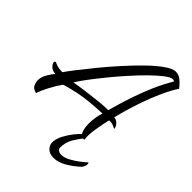

<svg xmlns="http://www.w3.org/2000/svg" viewBox="-206 -653 933 933"><g transform="rotate(45 260.0 -186.5)"><path d="M44 9Q21 4 13.5 -10.5Q6 -25 6 -42Q6 -64 20 -87.5Q34 -111 45 -123Q23 -124 11 -136.5Q-1 -149 -1 -158Q-1 -165 5 -165Q10 -165 14 -162Q34 -153 63 -153Q75 -171 102.5 -206.5Q130 -242 166.5 -286.5Q203 -331 243.5 -376Q284 -421 323.5 -459.5Q363 -498 396.5 -521.5Q430 -545 451 -545Q471 -545 486.5 -533Q502 -521 511.5 -509Q521 -497 521 -497Q502 -470 478 -417.5Q454 -365 432.5 -301Q411 -237 396 -176Q411 -176 423.5 -163Q436 -150 436 -136Q436 -136 421 -143Q406 -150 389 -148Q386 -137 381.5 -114.5Q377 -92 373 -66.5Q369 -41 369 -20Q369 -13 369.5 -7.5Q370 -2 371 3Q349 8 339.5 -14Q330 -36 330 -67Q330 -112 343 -149Q246 -145 188.5 -133Q131 -121 108 -112Q88 -84 70 -49.5Q52 -15 44 9ZM136 -156Q169 -162 211.5 -167.5Q254 -173 292 -177Q330 -181 351 -180Q355 -194 365 -228.5Q375 -263 390.5 -309Q406 -355 428 -406Q450 -457 478 -504Q475 -509 468 -509Q453 -509 426.5 -488.5Q400 -468 366.5 -435Q333 -402 297.5 -362Q262 -322 229.5 -282Q197 -242 172.5 -209Q148 -176 136 -156ZM327 172Q299 172 284 157Q269 142 269 123Q269 99 283 72Q297 45 315 22.5Q333 0 344 -9Q350 -15 361 -15Q366 -15 369 -12Q372 -9 367 -3Q349 19 331.5 48Q314 77 314 113Q314 123 322.5 129Q331 135 342 135Q362 135 385 123Q408 111 429 95Q450 79 463 67Q466 71 466 78Q466 85 462 93.5Q458 102 455 105Q429 130 394 151Q359 172 327 172Z"/></g></svg>

Font: Birthstone
Style: Regular
Weight: 400
Designer: Robert E. Leuschke
Foundry: Robert E. Leuschke
Version: Version 1.013; ttfautohint (v1.8.3)